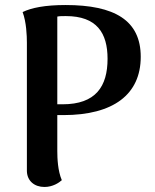

<svg xmlns="http://www.w3.org/2000/svg" viewBox="-20 -730 617 764"><path d="M241 -710C159 -710 105 -699 70 -682C85 -642 87 -588 87 -560V-49C88 -10 117 14 157 14C190 14 215 -3 226 -13C210 -50 208 -100 208 -129V-272H232C431 -272 540 -354 540 -504C540 -649 436 -710 241 -710ZM229 -315H208V-664C216 -666 228 -666 242 -666C365 -666 408 -599 408 -496C408 -386 361 -315 229 -315Z"/></svg>

Font: Arima Koshi ExtraBold
Style: Regular
Weight: 800
Designer: Joana Correia and Natanael Gama
Foundry: NDISCOVER
Version: Version 1.019;PS 001.019;hotconv 1.0.88;makeotf.lib2.5.64775